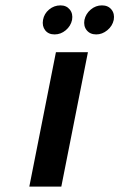

<svg xmlns="http://www.w3.org/2000/svg" viewBox="-20 -694 444 714"><path d="M188 -500H307L208 0H89ZM183 -566Q160 -566 148 -581.5Q136 -597 140 -620Q144 -643 162.5 -658.5Q181 -674 205 -674Q227 -674 239.5 -658.5Q252 -643 248 -620Q243 -597 224.5 -581.5Q206 -566 183 -566ZM338 -566Q315 -566 302.5 -581.5Q290 -597 294 -620Q299 -643 317.5 -658.5Q336 -674 359 -674Q382 -674 394.5 -658.5Q407 -643 403 -620Q398 -597 379 -581.5Q360 -566 338 -566Z"/></svg>

Font: Albert Sans SemiBold
Style: Italic
Weight: 600
Italic angle: -11.25°
Designer: Andreas Rasmussen
Foundry: a.Foundry
Version: Version 1.025